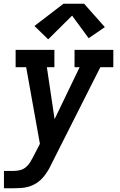

<svg xmlns="http://www.w3.org/2000/svg" viewBox="-20 -795 640 1020"><path d="M1 205V113H52Q69 113 86 109Q103 105 117 93.5Q131 82 140.5 66.5Q150 51 158 35Q158 35 158 34.5Q158 34 158 34L159 33L192 -31L119 -438H63V-530H269V-438H229L270 -162L403 -438H376V-530H582V-438H513L254 75Q251 82 247.5 88Q244 94 241 101Q231 118 219.5 134Q208 150 193.5 163Q179 176 161.5 185Q144 194 125.5 198.5Q107 203 88.5 204Q70 205 52 205ZM236 -586 163 -657 317 -775H427L537 -651L451 -592L363 -712Z"/></svg>

Font: Iosevka Slab SmBdExObl
Style: Regular
Weight: 600
Width: 7
Italic angle: -9°
Monospace: yes
Designer: Belleve Invis
Foundry: Belleve Invis
Version: Version 11.1.0; ttfautohint (v1.8.3)